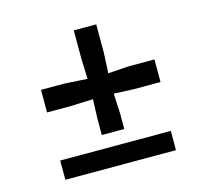

<svg xmlns="http://www.w3.org/2000/svg" viewBox="-85 -650 805 747"><g transform="rotate(-15 317.5 -276.5)"><path d="M272 -131.5V-194.5L275 -275L182.5 -271.5H89V-362.5H182.5L275 -357L272 -439V-553H362.5V-439L358.5 -357L438 -362.5H546V-271.5H438L358.5 -275L362.5 -194.5V-131.5ZM90 0V-77.5H535.5V0Z"/></g></svg>

Font: Merriweather 28pt
Style: Bold
Weight: 700
Version: Version 2.100